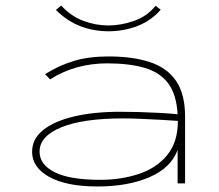

<svg xmlns="http://www.w3.org/2000/svg" viewBox="-20 -663 790 694"><path d="M333 11Q220 11 158 -23.5Q96 -58 96 -114Q96 -161 136 -193Q176 -225 247.5 -242Q319 -259 415 -259Q445 -259 482 -258Q519 -257 556 -255Q593 -253 622 -250Q618 -321 588.5 -361Q559 -401 503.5 -417.5Q448 -434 367 -434Q312 -434 260 -420Q208 -406 161 -376L143 -395Q194 -427 248 -443Q302 -459 372 -459Q460 -459 522 -438.5Q584 -418 616.5 -370.5Q649 -323 649 -241V0H622V-121Q598 -56 520 -22.5Q442 11 333 11ZM123 -115Q123 -68 177.5 -40.5Q232 -13 343 -13Q417 -13 481 -34Q545 -55 584 -102Q623 -149 623 -226Q596 -228 560 -230Q524 -232 488 -233.5Q452 -235 424 -235Q281 -235 202 -203Q123 -171 123 -115ZM542 -642 561 -628Q526 -588 477 -569Q428 -550 372 -550Q319 -550 271.5 -568Q224 -586 182 -627L201 -643Q237 -604 281.5 -587.5Q326 -571 372 -571Q417 -571 464.5 -587.5Q512 -604 542 -642Z"/></svg>

Font: Inconsolata ExtraExpanded ExtraLight
Style: Regular
Weight: 200
Width: 8
Monospace: yes
Designer: Raph Levien, Cyreal, Brenton Simpson
Foundry: Raph Levien, Cyreal, Google
Version: Version 3.100; ttfautohint (v1.8.4.7-5d5b)